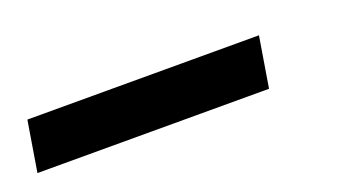

<svg xmlns="http://www.w3.org/2000/svg" viewBox="-102 -78 463 261"><g transform="rotate(-20 130.0 52.5)"><path d="M-76 89H259L271 16H-64Z"/></g></svg>

Font: Uncut Sans
Style: Italic
Weight: 400
Italic angle: -10°
Designer: Kasper Nordkvist
Foundry: Uncut Type
Version: Version 1.111;FEAKit 1.0